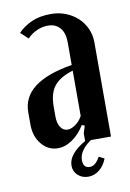

<svg xmlns="http://www.w3.org/2000/svg" viewBox="-76 -553 501 738"><g transform="rotate(-10 174.5 -183.5)"><path d="M24 -147Q24 -265 220 -297V-386Q220 -422 203 -442Q186 -462 155 -462Q134 -462 112.5 -452.5Q91 -443 75 -426L46 -453Q68 -476 99.5 -490Q131 -504 175 -504Q206 -504 232.5 -493.5Q259 -483 278.5 -465Q298 -447 309.5 -422Q321 -397 321 -368V0H220V-30L229 -59L218 -63Q198 -30 170 -10.5Q142 9 113 9Q75 9 49.5 -22Q24 -53 24 -99ZM162 -55Q176 -55 192.5 -66.5Q209 -78 220 -98V-275Q170 -260 147 -232Q124 -204 124 -150V-113Q124 -86 134.5 -70.5Q145 -55 162 -55ZM282 79Q271 107 251.5 122Q232 137 209 137Q185 137 168.5 122Q152 107 152 84Q152 38 223 -2H246Q223 12 209 31Q195 50 195 70Q195 101 221 101Q233 101 243 92Q253 83 261 68Z"/></g></svg>

Font: Moniqa Paragraph
Style: Bold
Weight: 700
Designer: Rajesh Rajput
Foundry: Rajesh Rajput
Version: Version 1.000